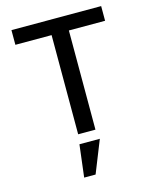

<svg xmlns="http://www.w3.org/2000/svg" viewBox="-137 -789 914 1137"><g transform="rotate(-15 320.0 -220.5)"><path d="M373 -608V0H267V-608H45V-698H595V-608ZM259 59H384L305 257H235Z"/></g></svg>

Font: Writer Medium
Style: Regular
Weight: 500
Monospace: yes
Designer: Mike Abbink, Paul van der Laan, Pieter van Rosmalen
Foundry: Bold Monday
Version: Version 2.001 2020